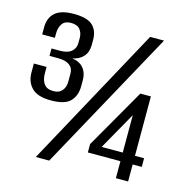

<svg xmlns="http://www.w3.org/2000/svg" viewBox="-92 -685 756 774"><g transform="rotate(15 286.0 -298.5)"><path d="M123 -236Q68 -236 43.5 -260.5Q19 -285 19 -324V-362H72V-336Q72 -308 84 -291.5Q96 -275 122 -275Q146 -274 159 -289Q172 -304 172 -327V-361Q172 -384 155.5 -396Q139 -408 107 -408H72V-439H108Q140 -439 155.5 -453Q171 -467 171 -488V-510Q171 -530 159.5 -544.5Q148 -559 122 -559Q96 -559 85 -542.5Q74 -526 74 -502V-484H21V-513Q21 -554 46 -575.5Q71 -597 123 -597Q180 -597 202.5 -575.5Q225 -554 225 -517V-495Q225 -464 208 -445.5Q191 -427 163 -422Q194 -418 210.5 -398.5Q227 -379 227 -349V-324Q227 -284 204.5 -260Q182 -236 123 -236ZM124 0 444 -587H502L180 0ZM458 -1V-72H322V-107L465 -356H509V-108H547V-72H509V-1ZM370 -108H458V-264Z"/></g></svg>

Font: Alumni Sans Thin Medium
Style: Regular
Weight: 500
Version: Version 1.018